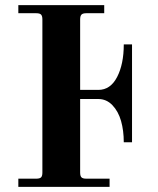

<svg xmlns="http://www.w3.org/2000/svg" viewBox="-20 -732 620 752"><path d="M388.2 -711.9V-680.2H317.9Q304.2 -680.2 299.1 -674.8Q293.9 -669.4 293.9 -655.8V-379.9H365.2Q412.6 -379.9 438.7 -430.4Q464.8 -481 464.8 -558.1H497.1V-174.8H464.8Q464.8 -220.7 454.1 -258.3Q443.4 -295.9 420.2 -320.1Q397 -344.2 365.2 -344.2H293.9V-56.2Q293.9 -42.5 299.1 -37.4Q304.2 -32.2 317.9 -32.2H409.2V0H51.8V-32.2H122.1Q135.7 -32.2 140.9 -37.4Q146 -42.5 146 -56.2V-655.8Q146 -669.4 140.9 -674.8Q135.7 -680.2 122.1 -680.2H51.8V-711.9Z"/></svg>

Font: Flanker Steampunk
Style: Bold
Weight: 700
Designer: Alexey Kryukov, Leonardo Di Lena
Foundry: Alexey Kryukov, Leonardo Di Lena
Version: 1.210